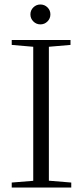

<svg xmlns="http://www.w3.org/2000/svg" viewBox="-20 -843 373 863"><path d="M193.4 -746.6Q180.2 -733.4 161.6 -733.4Q143.1 -733.4 129.9 -746.6Q116.7 -759.8 116.7 -778.3Q116.7 -796.9 129.9 -809.8Q143.1 -822.8 161.6 -822.8Q180.2 -822.8 193.4 -809.8Q206.5 -796.9 206.5 -778.3Q206.5 -759.8 193.4 -746.6ZM32.7 0V-22.5L129.4 -30.3V-632.8L32.7 -641.1V-663.1H296.9V-641.1L199.7 -632.8V-30.8L300.3 -22.5V0Z"/></svg>

Font: Elstob Light
Style: Regular
Weight: 300
Designer: Peter S. Baker
Version: Version 1.015